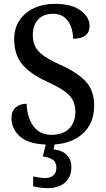

<svg xmlns="http://www.w3.org/2000/svg" viewBox="-20 -744 555 1001"><path d="M239 10Q134 10 87 -30Q40 -70 40 -129Q40 -165 62 -184Q84 -203 119 -203Q121 -132 154 -86.5Q187 -41 248 -41Q307 -41 340 -73Q373 -105 373 -162Q373 -199 357.5 -225.5Q342 -252 309 -273.5Q276 -295 224 -319Q136 -359 95 -409.5Q54 -460 54 -540Q54 -597 81.5 -638Q109 -679 157 -701.5Q205 -724 265 -724Q354 -724 400.5 -689Q447 -654 447 -610Q447 -542 361 -542Q361 -574 350.5 -604Q340 -634 317 -653Q294 -672 256 -672Q207 -672 179 -642.5Q151 -613 151 -562Q151 -527 164 -501Q177 -475 209 -452.5Q241 -430 297 -405Q384 -366 427.5 -318.5Q471 -271 471 -194Q471 -98 407.5 -44Q344 10 239 10ZM227 237Q213 237 191.5 234.5Q170 232 153 227V176Q189 184 215 184Q242 184 258 170.5Q274 157 274 130Q274 101 254 88Q234 75 203 72L223 -9H269L259 35Q303 39 327.5 63Q352 87 352 127Q352 179 318.5 208Q285 237 227 237Z"/></svg>

Font: Noto Serif Bengali SemiCondensed Medium
Style: Regular
Weight: 500
Width: 4
Designer: Juan Bruce, Universal Thirst, Indian Type Foundry and the Monotype Design Team.
Foundry: Monotype Imaging Inc.
Version: Version 2.003; ttfautohint (v1.8.4.7-5d5b)